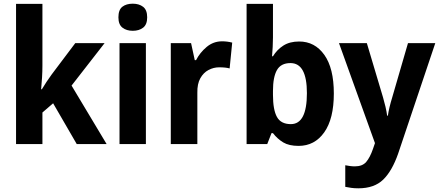

<svg xmlns="http://www.w3.org/2000/svg" viewBox="-20 -781 2381 1041"><path d="M210 -425Q210 -396 208 -361Q206 -326 203 -297H207Q217 -314 232.5 -337.5Q248 -361 260 -377L388 -547H547L368 -317L558 0H396L268 -221L210 -171V0H67V-760H210Z M700 -761Q734 -761 756 -744Q778 -727 778 -687Q778 -648 756 -631Q734 -614 700 -614Q666 -614 644 -631Q622 -648 622 -687Q622 -728 643.5 -744.5Q665 -761 700 -761ZM771 -547V0H628V-547Z M1184 -557Q1212 -557 1239 -550L1225 -410Q1214 -413 1200.5 -414.5Q1187 -416 1168 -416Q1138 -416 1110.5 -401.5Q1083 -387 1066 -356.5Q1049 -326 1050 -278V0H906V-547H1016L1036 -455H1043Q1064 -496 1100.5 -526.5Q1137 -557 1184 -557Z M1460 -578Q1460 -553 1458.5 -526.5Q1457 -500 1455 -476H1460Q1482 -512 1516.5 -534Q1551 -556 1602 -556Q1687 -556 1738.5 -483.5Q1790 -411 1790 -274Q1790 -137 1738 -63.5Q1686 10 1599 10Q1547 10 1515.5 -9Q1484 -28 1460 -59H1452L1429 0H1317V-760H1460ZM1555 -439Q1503 -439 1481.5 -401Q1460 -363 1460 -288V-267Q1460 -186 1481.5 -147Q1503 -108 1557 -108Q1644 -108 1644 -276Q1644 -439 1555 -439Z M1818 -547H1969L2057 -252Q2064 -228 2070 -202.5Q2076 -177 2079 -154H2083Q2086 -175 2092 -200Q2098 -225 2106 -251L2192 -547H2340L2139 51Q2106 146 2057.5 193Q2009 240 1923 240Q1901 240 1884 237.5Q1867 235 1852 232V115Q1863 117 1876.5 119Q1890 121 1904 121Q1945 121 1965.5 97Q1986 73 2002 27L2013 -5Z"/></svg>

Font: Noto Sans Lao SemiCondensed
Style: Bold
Weight: 700
Width: 4
Designer: Monotype Design Team
Foundry: Monotype Imaging Inc.
Version: Version 2.003; ttfautohint (v1.8.4.7-5d5b)